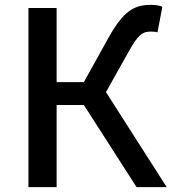

<svg xmlns="http://www.w3.org/2000/svg" viewBox="-20 -770 707 790"><path d="M97 0H213V-338H325L542 0H666L416 -391L508 -555C548 -628 567 -640 600 -640C607 -640 617 -640 628 -637L648 -742C635 -748 617 -750 601 -750C530 -750 487 -723 426 -614L325 -432H213V-737H97Z"/></svg>

Font: Noto Sans JP Medium
Style: Regular
Weight: 500
Designer: Ryoko NISHIZUKA  (kana, bopomofo & ideographs); Paul D. Hunt (Latin, Greek & Cyrillic); Sandoll Communications , Soo-you
Foundry: Adobe
Version: Version 2.002;hotconv 1.0.116;makeotfexe 2.5.65601